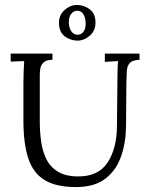

<svg xmlns="http://www.w3.org/2000/svg" viewBox="-20 -742 605 774"><path d="M191.4 -500.9Q166.5 -500.9 155.7 -490.3Q144.8 -479.6 142.6 -465.7Q140.4 -451.8 140.4 -441.5V-252.3Q140.4 -210.5 145.9 -170.9Q151.4 -131.3 167.4 -99.6Q183.4 -67.8 214.3 -49.3Q245.3 -30.8 295.9 -30.8Q377 -30.8 413.6 -86.7Q450.3 -142.6 451.4 -230.7L453.6 -441.5Q453.6 -456.9 454.2 -470.7Q454.7 -484.4 455.8 -495.8Q442.2 -495.4 429.2 -494.3Q416.2 -493.2 402.6 -492.5V-525.9H542.4V-500.9Q513.8 -499.8 503.1 -487.9Q492.5 -476 491.2 -455.6Q489.9 -435.3 489.5 -408.5L488.1 -234.3Q487.7 -169.1 468.6 -112.9Q449.6 -56.8 405.6 -22.4Q361.6 12.1 286 12.1Q205.7 12.1 159.5 -16.3Q113.3 -44.7 93.9 -104Q74.4 -163.2 74.4 -256V-408.5Q74.4 -428.3 75.4 -454.7Q76.3 -481.1 77.4 -495.8Q63.8 -495.4 50.4 -494.9Q37 -494.3 23.1 -493.6V-525.9H191.4ZM292.3 -578.3Q265.1 -578.3 242 -594.8Q218.9 -611.3 217.8 -646.9Q216.7 -680.2 239.8 -701.1Q262.9 -722 290.8 -722Q317.2 -722 340.5 -705.5Q363.8 -689 364.9 -654.2Q366 -619.4 342.7 -598.8Q319.4 -578.3 292.3 -578.3ZM294.5 -601.8Q308 -602.5 316.6 -614.4Q325.3 -626.3 325.3 -646.1Q325.3 -670 316.1 -684.6Q306.9 -699.3 290.8 -698.6Q276.1 -698.2 266.8 -685.7Q257.4 -673.3 257.4 -653.5Q257.4 -631.5 267.1 -616.4Q276.9 -601.4 294.5 -601.8Z"/></svg>

Font: Parastoo
Style: Regular
Weight: 400
Foundry: Saber Rastikerdar (saber.rastikerdar@gmail.com)
Version: Version 3.000